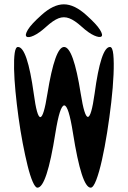

<svg xmlns="http://www.w3.org/2000/svg" viewBox="-20 -867 590 887"><path d="M488 -650Q500 -650 503.5 -615Q507 -580 504.5 -522Q502 -464 494 -394.5Q486 -325 475 -255.5Q464 -186 451 -128Q438 -70 424.5 -35Q411 0 399 0Q357 0 317 -253Q277 -507 236 -253Q196 0 153 0Q143 0 131 -27.5Q119 -55 107.5 -101.5Q96 -148 85 -205.5Q74 -263 65.5 -325Q57 -387 51.5 -444.5Q46 -502 45 -548.5Q44 -595 48 -622.5Q52 -650 63 -650Q106 -650 136 -434Q165 -218 199 -434Q234 -650 276 -650Q319 -650 353 -434Q387 -220 417 -434Q446 -650 488 -650ZM379 -797Q426 -755 441.5 -730Q457 -705 448.5 -698.5Q440 -692 415 -703Q390 -714 357 -744Q325 -773 300 -782.5Q275 -792 250.5 -782.5Q226 -773 194 -744Q161 -714 136 -702.5Q111 -691 102.5 -698Q94 -705 109 -730Q124 -755 171 -797Q226 -847 275 -847Q324 -847 379 -797Z"/></svg>

Font: Syne Mono
Style: Regular
Weight: 400
Monospace: yes
Designer: Lucas Descroix
Foundry: Bonjour Monde
Version: Version 2.000; ttfautohint (v1.8.3)